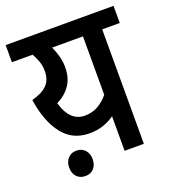

<svg xmlns="http://www.w3.org/2000/svg" viewBox="-124 -715 759 853"><g transform="rotate(-20 255.0 -288.0)"><path d="M510 -622V-541H427V0H336V-163Q313 -147 284 -136.5Q255 -126 217 -126Q137 -126 90 -187Q43 -248 28 -352Q76 -365 100 -388.5Q124 -412 124 -455Q124 -480 116 -502Q108 -524 98 -541H0V-622ZM127 -301Q154 -207 224 -207Q260 -207 287.5 -223Q315 -239 336 -265V-541H190Q201 -518 208 -492Q215 -466 215 -441Q215 -389 191.5 -355Q168 -321 127 -301ZM79 -14Q79 -40 94 -57Q109 -74 135 -74Q160 -74 175 -57Q190 -40 190 -14Q190 13 175 29.5Q160 46 135 46Q109 46 94 29.5Q79 13 79 -14Z"/></g></svg>

Font: Noto Sans Devanagari UI Condensed Medium
Style: Regular
Weight: 500
Width: 3
Designer: Jelle Bosma - Monotype Design Team
Foundry: Monotype Imaging Inc.
Version: Version 2.003